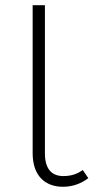

<svg xmlns="http://www.w3.org/2000/svg" viewBox="-20 -704 376 735"><path d="M297 -53C278 -40 257 -30 222 -30C183 -30 152 -52 152 -116V-684H105V-117C105 -31 153 11 221 11C265 11 297 -6 318 -22Z"/></svg>

Font: Fira Sans ExtraLight
Style: Regular
Weight: 200
Designer: bBox Type GmbH & Carrois Corporate GbR & Edenspiekermann AG
Foundry: bBox Type GmbH & Carrois Corporate GbR & Edenspiekermann AG
Version: Version 4.300;PS 004.300;hotconv 1.0.88;makeotf.lib2.5.64775